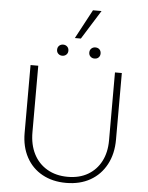

<svg xmlns="http://www.w3.org/2000/svg" viewBox="-64 -1059 859 1117"><g transform="rotate(5 365.0 -500.0)"><path d="M364 7Q285 7 225 -26Q165 -59 132 -120Q99 -181 99 -262V-658H144V-270Q144 -197 171.5 -143Q199 -89 250.5 -59Q302 -29 371 -29Q439 -29 488.5 -58Q538 -87 565 -139Q592 -191 592 -261V-658H632V-269Q632 -186 598.5 -123.5Q565 -61 505 -27Q445 7 364 7ZM278 -728Q264 -728 254.5 -737Q245 -746 245 -760Q245 -775 254.5 -784Q264 -793 278 -793Q292 -793 301.5 -784Q311 -775 311 -760Q311 -746 301.5 -737Q292 -728 278 -728ZM466 -728Q452 -728 442.5 -737Q433 -746 433 -760Q433 -775 442.5 -784Q452 -793 466 -793Q481 -793 490 -784Q499 -775 499 -760Q499 -746 490 -737Q481 -728 466 -728ZM342 -837 433 -1007H483L377 -837Z"/></g></svg>

Font: Ysabeau SC ExtraLight
Style: Regular
Weight: 250
Designer: Christian Thalmann (Catharsis Fonts)
Version: Version 2.001;gftools[0.9.30]; featfreeze: smcp